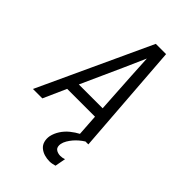

<svg xmlns="http://www.w3.org/2000/svg" viewBox="-271 -765 1083 1083"><g transform="rotate(45 270.5 -223.5)"><path d="M-9 0 301 -670H383L433 0H358L349 -137H127L66 0ZM346 -201 331 -447Q329 -479 327.5 -511.5Q326 -544 324 -576Q310 -544 295.5 -511.5Q281 -479 267 -447L156 -201ZM346 223Q324 223 304 217Q284 211 268.5 198Q253 185 247.5 164.5Q242 144 246 122Q252 94 268.5 68.5Q285 43 309 23.5Q333 4 360 -10Q387 -24 416 -31L410 0Q394 10 380 22Q366 34 354.5 47.5Q343 61 333.5 77Q324 93 321 109Q319 120 321 130Q323 140 330 146Q337 152 347 155Q357 158 367 158Q375 158 383 156.5Q391 155 399 152L387 216Q376 219 366 221Q356 223 346 223Z"/></g></svg>

Font: Lode
Style: Italic
Weight: 400
Italic angle: -11°
Monospace: yes
Designer: Belleve Invis
Foundry: Belleve Invis
Version: Version 29.2.0; ttfautohint (v1.8.3)